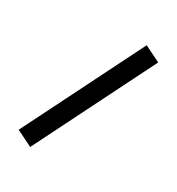

<svg xmlns="http://www.w3.org/2000/svg" viewBox="-156 -670 774 839"><g transform="rotate(30 230.5 -250.0)"><path d="M121.1 69.8 40 29.8 339.8 -569.8 420.9 -529.8Z"/></g></svg>

Font: Optician Sans
Style: Regular
Weight: 400
Designer: Fábio Duarte Martins, Simen Schikulski
Version: Version 1.002